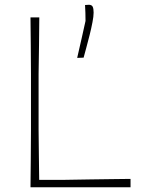

<svg xmlns="http://www.w3.org/2000/svg" viewBox="-20 -786 606 806"><path d="M108 0Q109 -61 109.2 -117Q109.5 -173 110 -238V-475Q109.5 -540.5 109.2 -596.5Q109 -652.5 108 -713H145Q144.5 -652.5 143.8 -596.5Q143 -540.5 142 -475V-241Q142.5 -183.5 143.2 -133.2Q144 -83 144.5 -31H250Q311.5 -32 358.5 -32.8Q405.5 -33.5 445.8 -34Q486 -34.5 528 -35V0ZM304 -543Q313 -582 323 -626.2Q333 -670.5 339 -698Q339 -715.5 338.5 -732Q338 -748.5 337 -765L354 -766Q365.5 -765.5 369.2 -757.5Q373 -749.5 373 -733Q373 -717.5 368.2 -692.8Q363.5 -668 356.5 -640Q349.5 -612 342.5 -586.5Q335.5 -561 331 -544Z"/></svg>

Font: Commissioner Loud Thin
Style: Regular
Weight: 100
Designer: Kostas Bartsokas
Foundry: Kostas Bartsokas
Version: Version 1.000; ttfautohint (v1.8.3)